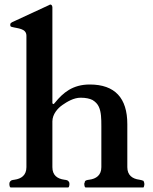

<svg xmlns="http://www.w3.org/2000/svg" viewBox="-20 -823 671 843"><path d="M355 0H610C612.2 -2.2 614 -10.9 614 -15C614 -18.7 611.4 -27.6 610 -29C605 -31 599 -33 592 -34C561.7 -37.8 539 -53.3 539 -89V-278C539 -392.2 485 -452 374 -452C298.2 -452 256.2 -414.8 222 -373C220 -371 218 -369 218 -368C216 -367 215 -366 213 -366C212 -366 211 -368 210 -371V-792C209 -799 206 -803 201 -803C200 -803 199 -803 198 -802L194 -800L32 -725C29 -723 28 -721 26 -720C26 -718 25 -716 25 -715C25 -711 26 -708 26 -708C28 -706 29 -706 31 -705C56.2 -697.8 96 -699.2 96 -666V-89C96 -53.2 73.2 -38.2 44 -34C30.7 -32.3 26.7 -31.3 22 -22C22 -19 21 -16 21 -15C21 -10.3 22.3 -1.8 26 0H280C283.7 -1.8 285 -10.3 285 -15C285 -16 284 -19 284 -22C279.4 -31.3 275.3 -32.3 262 -34C232.4 -38.2 210 -52.7 210 -89V-290C210 -321.6 233.6 -347.9 254 -362C274.5 -376.2 303.6 -394 334 -394C357 -394 374 -390 386 -384C399 -376 408 -367 414 -354C424.4 -331.4 425 -301.8 425 -269.3C425 -265.2 425 -261.1 425 -257V-89C425 -53.7 402.1 -37.8 372 -34C362.7 -32.7 352 -31.6 352 -22C350 -19 350 -16 350 -15C350 -10.3 351.3 -1.8 355 0Z"/></svg>

Font: fbb
Style: Bold
Weight: 400
Designer: David J. Perry, Michael Sharpe
Version: Version 1.045